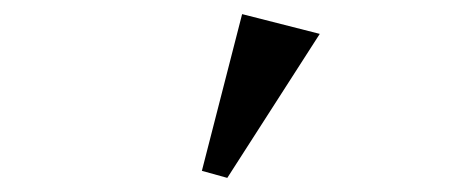

<svg xmlns="http://www.w3.org/2000/svg" viewBox="-20 -823 640 272"><path d="M323 -803 433 -775 302 -571 266 -581Z"/></svg>

Font: IBM Plex Serif SmBld
Style: Italic
Weight: 600
Italic angle: -14°
Designer: Mike Abbink, Paul van der Laan, Pieter van Rosmalen
Foundry: Bold Monday
Version: Version 3.001